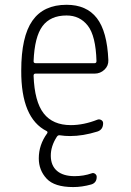

<svg xmlns="http://www.w3.org/2000/svg" viewBox="-20 -550 540 790"><path d="M253.9 -486.3Q187.5 -486.3 154.8 -442.4Q122.1 -398.4 118.2 -297.9Q118.2 -290 127 -290H369.1Q377 -290 377 -298.8Q374 -402.3 341.3 -444.3Q308.6 -486.3 253.9 -486.3ZM171.9 -10.7Q66.4 -63.5 67.4 -259.8Q67.4 -399.4 113.3 -464.8Q159.2 -530.3 253.9 -530.3Q335.9 -530.3 378.4 -475.6Q420.9 -420.9 425.8 -302.7Q426.8 -279.3 409.7 -263.2Q392.6 -247.1 369.1 -247.1H126Q118.2 -247.1 118.2 -238.3Q122.1 -131.8 159.7 -83.5Q197.3 -35.2 271.5 -35.2Q324.2 -35.2 380.9 -57.6Q388.7 -60.5 396.5 -56.2Q404.3 -51.8 404.3 -43Q404.3 -16.6 380.9 -8.8Q321.3 9.8 268.6 9.8Q246.1 9.8 227.5 6.8Q218.8 4.9 213.9 12.7Q188.5 51.8 189 91.8Q189.5 131.8 214.8 153.3Q240.2 174.8 287.1 174.8Q324.2 174.8 357.4 163.1Q364.3 160.2 371.1 165Q377.9 169.9 377.9 177.7Q377.9 202.1 355.5 209Q317.4 219.7 281.2 219.7Q204.1 219.7 171.9 185.1Q139.6 150.4 139.6 101.6Q139.6 45.9 173.8 -1Q175.8 -2.9 175.3 -6.3Q174.8 -9.8 171.9 -10.7Z"/></svg>

Font: Rounded Mgen+ 2m light
Style: Regular
Weight: 200
Designer: [Source Han Sans]
Ryoko NISHIZUKA  (kana & ideographs); Paul D. Hunt (Latin, Greek & Cyrillic); Wenlong ZHANG  (bopomofo
Version: Version 1.059.20150602